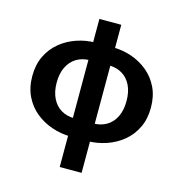

<svg xmlns="http://www.w3.org/2000/svg" viewBox="-129 -826 1076 1143"><g transform="rotate(15 409.5 -254.5)"><path d="M357.7 9.4Q297.7 8.7 241.5 -10.5Q185.2 -29.7 140.5 -66.4Q95.9 -103 70 -156.8Q44.2 -210.5 44.2 -280.4Q44.2 -350.3 70 -403.7Q95.9 -457.2 140.5 -494Q185.2 -530.9 241.5 -550Q297.7 -569.2 357.7 -569.2L349.1 -459.4Q303.9 -458.6 269.1 -437.7Q234.4 -416.8 214.5 -377.1Q194.5 -337.4 194.5 -280.4Q194.5 -223.5 214.5 -183.4Q234.4 -143.2 269.1 -122.5Q303.9 -101.9 349.1 -101.1ZM461.6 9.4 470.2 -101.1Q515.5 -101.9 550.2 -122.5Q584.9 -143.2 604.9 -183.4Q624.8 -223.5 624.8 -280.4Q624.8 -337.4 605.3 -377.1Q585.8 -416.8 551.2 -437.7Q516.6 -458.6 470.2 -459.4L461.6 -569.2Q523.1 -569.2 579 -550Q635 -530.9 679.5 -494Q723.9 -457.2 749.5 -403.7Q775.2 -350.3 775.2 -280.4Q775.2 -210.5 749.3 -156.8Q723.5 -103 678.9 -66.4Q634.3 -29.7 578.1 -10.5Q521.9 8.7 461.6 9.4ZM342.1 201.1V-711.4H477V201.1Z"/></g></svg>

Font: Noto Sans KR Thin
Style: Regular
Weight: 100
Designer: Ryoko NISHIZUKA 西塚涼子 (kana, bopomofo & ideographs); Paul D. Hunt (Latin, Greek & Cyrillic); Sandoll Communications 산돌커뮤니
Foundry: Adobe
Version: Version 2.004-H2;hotconv 1.0.118;makeotfexe 2.5.65603